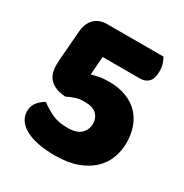

<svg xmlns="http://www.w3.org/2000/svg" viewBox="-148 -724 819 856"><g transform="rotate(30 261.0 -296.0)"><path d="M68 -515Q71 -558 95 -583Q119 -608 162 -608H450Q457 -597 462.5 -580Q468 -563 468 -542Q468 -505 452 -488Q436 -471 408 -471H216L209 -377Q228 -382 247.5 -386Q267 -390 297 -390Q349 -390 387.5 -374.5Q426 -359 451 -332Q476 -305 488 -269Q500 -233 500 -192Q500 -151 485.5 -113Q471 -75 440.5 -46.5Q410 -18 363 -1Q316 16 250 16Q204 16 166.5 9Q129 2 102 -12Q75 -26 60 -46.5Q45 -67 45 -94Q45 -122 61 -141Q77 -160 97 -171Q125 -150 157 -134.5Q189 -119 238 -119Q285 -119 306.5 -140Q328 -161 328 -191Q328 -220 309 -239Q290 -258 247 -258Q220 -258 202 -252Q184 -246 161 -235Q112 -237 83.5 -261.5Q55 -286 55 -337Q55 -340 55 -344.5Q55 -349 56 -363L68 -515Z"/></g></svg>

Font: Baloo 2 Latin ExtraBold
Style: Regular
Weight: 400
Designer: Sarang Kulkarni and Ek Type
Foundry: Ek Type
Version: Version 1.001